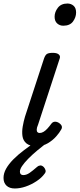

<svg xmlns="http://www.w3.org/2000/svg" viewBox="-81 -815 452 1090"><path d="M127 15Q88 15 69 -1Q50 -17 46.5 -42.5Q43 -68 48 -97Q53 -126 61 -153L169 -483Q176 -503 186 -509Q196 -515 219 -515Q242 -515 252.5 -506Q263 -497 258 -483L135 -107Q128 -91 127.5 -80.5Q127 -70 131.5 -65Q136 -60 144 -60Q155 -60 166 -66.5Q177 -73 188 -85Q199 -97 210 -112Q218 -123 229.5 -124Q241 -125 254 -117Q268 -107 270 -97.5Q272 -88 266 -79Q257 -62 237.5 -40Q218 -18 190 -1.5Q162 15 127 15ZM278 -669Q258 -669 243.5 -682Q229 -695 229 -720Q229 -747 247.5 -771Q266 -795 302 -795Q322 -795 336.5 -782.5Q351 -770 351 -744Q351 -717 333.5 -693Q316 -669 278 -669ZM3 255Q-27 255 -44 239Q-61 223 -61 195Q-61 169 -46.5 143Q-32 117 -6 90.5Q20 64 56 37Q92 10 135 -21L197 -20V-14Q162 13 131.5 38.5Q101 64 79 86.5Q57 109 44.5 127.5Q32 146 32 160Q32 169 37 174Q42 179 51 179Q69 179 87 166.5Q105 154 130 132Q136 126 146.5 124.5Q157 123 168 134Q175 142 177.5 151.5Q180 161 173 170Q156 194 126.5 213.5Q97 233 65 244Q33 255 3 255Z"/></svg>

Font: Playwrite DE LA
Style: Regular
Weight: 400
Designer: Veronika Burian, José Scaglione
Foundry: TypeTogether
Version: Version 1.002